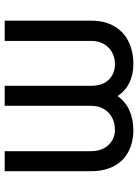

<svg xmlns="http://www.w3.org/2000/svg" viewBox="93 -663 580 806"><g transform="rotate(-90 383.0 -260.0)"><path d="M67.4 -530.3H151.4V-168Q151.4 -135.7 164.1 -113Q176.8 -90.3 197 -78.9Q217.3 -67.4 240.2 -67.4Q268.1 -67.4 291 -78.9Q314 -90.3 327.9 -113Q341.8 -135.7 341.8 -168V-530.3H425.8V-168Q425.8 -119.1 451.4 -93.3Q477.1 -67.4 517.6 -67.4Q543 -67.4 564.9 -78.9Q586.9 -90.3 600.6 -113Q614.3 -135.7 614.3 -168V-530.3H699.2V-168Q699.2 -109.9 675.8 -70.1Q652.3 -30.3 611.3 -10.3Q570.3 9.8 517.6 9.8Q473.1 9.8 438.5 -7.1Q403.8 -23.9 382.8 -56.6Q360.4 -23.9 323.2 -7.1Q286.1 9.8 240.2 9.8Q189.5 9.8 150.4 -10.3Q111.3 -30.3 89.4 -70.1Q67.4 -109.9 67.4 -168Z"/></g></svg>

Font: Pretendard
Style: Regular
Weight: 400
Designer: Base glyphs from Inter by Rasmus Andersson; Hangeul glyphs from Noto Sans CJK(Source Han Sans) by Jang Soo-young and Kan
Foundry: Kil Hyung-jin
Version: Version 1.309